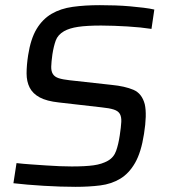

<svg xmlns="http://www.w3.org/2000/svg" viewBox="-20 -716 667 744"><path d="M273 8Q216 8 149.5 4Q83 0 32 -6L44 -84Q70 -81 99.5 -79Q129 -77 157.5 -75Q186 -73 212 -72Q238 -71 258 -71Q311 -71 343 -75.5Q375 -80 398 -93Q421 -106 430 -131.5Q439 -157 444 -191Q449 -224 450 -243.5Q451 -263 444.5 -274.5Q438 -286 421 -291.5Q404 -297 374 -300L208 -319Q161 -324 134 -338.5Q107 -353 95 -376.5Q83 -400 83 -431.5Q83 -463 89 -502Q99 -566 122 -604Q145 -642 180 -662.5Q215 -683 262 -689.5Q309 -696 367 -696Q396 -696 426 -695Q456 -694 484 -691.5Q512 -689 536.5 -686Q561 -683 578 -679L567 -604Q548 -607 524 -609.5Q500 -612 474 -613.5Q448 -615 422 -616Q396 -617 372 -617Q317 -617 283 -612Q249 -607 228 -595Q204 -581 196 -559Q188 -537 183 -505Q179 -476 178.5 -458Q178 -440 185 -429Q192 -418 207.5 -413Q223 -408 250 -405L413 -387Q464 -382 497 -368Q530 -354 541 -312Q550 -272 538 -197Q527 -126 503.5 -85Q480 -44 446 -23.5Q412 -3 368.5 2.5Q325 8 273 8Z"/></svg>

Font: Azeri Sans
Style: Italic
Weight: 400
Designer: Hector Gatti & Omnibus-Type (original fonts) / Cristiano Sobral (main changes and remastering)
Foundry: Omnibus-Type
Version: Version 0.07;August 21, 2020;FontCreator 13.0.0.2681 64-bit;